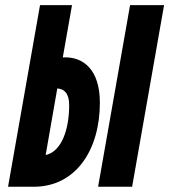

<svg xmlns="http://www.w3.org/2000/svg" viewBox="-20 -713 646 733"><path d="M10.7 0H108.4C271.5 0 361.3 -143.1 361.3 -320.8C361.3 -449.2 296.4 -494.1 229.5 -494.1C226.6 -494.1 223.1 -494.1 219.7 -493.7L254.9 -693.4H132.8ZM354.5 0H484.4L606.4 -693.4H476.6ZM154.3 -121.1 198.7 -375.5C224.6 -373 244.1 -358.4 244.1 -311C244.1 -222.2 216.8 -134.8 154.3 -121.1Z"/></svg>

Font: Cascadia Code
Style: Bold Italic
Weight: 700
Italic angle: -10°
Monospace: yes
Designer: Aaron Bell
Foundry: Saja Typeworks
Version: Version 2404.023